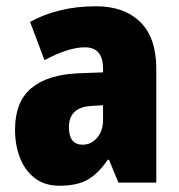

<svg xmlns="http://www.w3.org/2000/svg" viewBox="-20 -583 573 613"><path d="M287 -563Q376 -563 427.5 -513Q479 -463 479 -363V0H358L328 -73H324Q295 -30 261 -10Q227 10 170 10Q123 10 91.5 -14Q60 -38 44 -78.5Q28 -119 28 -169Q28 -258 80 -301.5Q132 -345 231 -349L309 -352V-364Q309 -432 251 -432Q199 -432 122 -391L76 -513Q119 -537 172 -550Q225 -563 287 -563ZM275 -245Q200 -242 200 -177Q200 -121 244 -121Q271 -121 290 -143Q309 -165 309 -200V-247Z"/></svg>

Font: Noto Sans Malayalam Condensed Black
Style: Regular
Weight: 900
Width: 3
Designer: Jelle Bosma - Monotype Design Team
Foundry: Monotype Imaging Inc.
Version: Version 2.104; ttfautohint (v1.8.4.7-5d5b)